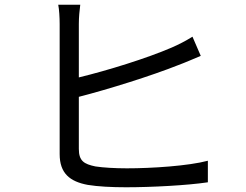

<svg xmlns="http://www.w3.org/2000/svg" viewBox="-20 -789 1040 811"><path d="M319 -769H226C230 -749 232 -715 232 -688V-138C232 -57 275 -22 351 -8C393 -1 452 2 512 2C621 2 771 -6 858 -19V-110C775 -88 621 -78 516 -78C466 -78 415 -81 383 -86C335 -96 313 -109 313 -160V-380C438 -412 620 -469 733 -514C763 -525 799 -541 828 -553L793 -634C764 -616 735 -601 705 -588C601 -543 433 -491 313 -462V-688C313 -716 316 -746 319 -769Z"/></svg>

Font: Source Han Sans TC
Style: Regular
Weight: 400
Designer: Ryoko NISHIZUKA 西塚涼子 (kana, bopomofo & ideographs); Paul D. Hunt (Latin, Greek & Cyrillic); Sandoll Communications 산돌커뮤니
Foundry: Adobe
Version: Version 2.002;hotconv 1.0.116;makeotfexe 2.5.65601